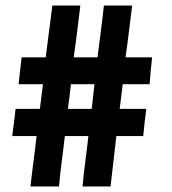

<svg xmlns="http://www.w3.org/2000/svg" viewBox="-20 -673 620 693"><path d="M270 -653Q264 -606 258.5 -560Q253 -514 246 -466H332Q338 -514 344 -560Q350 -606 355 -653H457Q451 -606 445.5 -560Q440 -514 433 -466H529Q526 -442 524 -417.5Q522 -393 520 -369H423Q420 -347 417.5 -324.5Q415 -302 412 -280H508Q505 -256 502 -231.5Q499 -207 497 -182H400Q395 -136 389.5 -91Q384 -46 379 0H278Q282 -46 288 -91Q294 -136 299 -182H214Q209 -136 203 -91Q197 -46 193 0H90Q95 -46 101 -91Q107 -136 112 -182H24Q27 -207 30.5 -231.5Q34 -256 36 -280H124Q127 -302 129.5 -324.5Q132 -347 135 -369H47Q50 -393 52.5 -417.5Q55 -442 58 -466H145Q151 -514 157 -560Q163 -606 169 -653ZM236 -369Q234 -347 231 -324.5Q228 -302 225 -280H311Q313 -302 316 -324.5Q319 -347 321 -369Z"/></svg>

Font: Synthetic SemiBold
Style: Regular
Weight: 600
Designer: Santiago Orozco
Foundry: Typemade
Version: Version 2.000; ttfautohint (v1.8.4.7-5d5b)